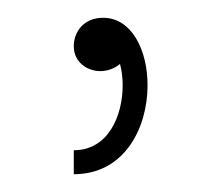

<svg xmlns="http://www.w3.org/2000/svg" viewBox="-20 -83 235 216"><path d="M63 86V113C120 113 146 61 146 13C146 -27 128 -63 96 -63C74 -63 63 -47 63 -31C63 -13 78 -3 93 -3C101 -3 109 -6 115 -11C117 -4 118 5 118 13C118 47 102 86 63 86Z"/></svg>

Font: Chess Sans ExtraLight
Style: Regular
Weight: 275
Designer: Wolf Bōese
Foundry: Wolf Bōese
Version: Version 7.223;Glyphs 3.3 (3306)